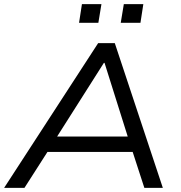

<svg xmlns="http://www.w3.org/2000/svg" viewBox="-31 -915 879 935"><path d="M-11 0 447 -705H528L762 0H672L607 -200L646 -175H165L216 -200L88 0ZM475 -609 235 -231 208 -250H626L597 -231L478 -609ZM557 -804 572 -895H667L653 -804ZM354 -804 368 -895H463L448 -804Z"/></svg>

Font: Nunito Sans 10pt SemiExpanded
Style: Italic
Weight: 400
Width: 6
Italic angle: -9°
Designer: Vernon Adams
Foundry: Vernon Adams
Version: Version 3.101;gftools[0.9.27]